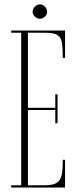

<svg xmlns="http://www.w3.org/2000/svg" viewBox="-20 -836 339 856"><path d="M30 0V-10H74.5V-690H30V-700H270V-578H260Q260 -618.5 256.5 -643.2Q253 -668 237.2 -679Q221.5 -690 183.5 -690H104.5V-355.5H226.5V-415.5H236.5V-286.5H226.5V-345.5H104.5V-10H179Q217 -10 234 -21.5Q251 -33 255.5 -58Q260 -83 260 -123.5H270V0ZM158 -752.5Q145.5 -752.5 135.5 -761.8Q125.5 -771 125.5 -783.5Q125.5 -796.5 135.5 -806.5Q145.5 -816.5 158 -816.5Q170.5 -816.5 180.2 -806.5Q190 -796.5 190 -783.5Q190 -771 180.2 -761.8Q170.5 -752.5 158 -752.5Z"/></svg>

Font: Imbue 100pt Thin
Style: Regular
Weight: 100
Designer: Tyler Finck
Foundry: Etcetera Type Company
Version: Version 1.102; ttfautohint (v1.8.3)